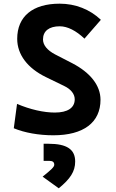

<svg xmlns="http://www.w3.org/2000/svg" viewBox="-20 -723 626 1040"><path d="M269 9.8C432.6 9.8 524.4 -59.6 524.4 -182.6C524.4 -260.3 469.2 -329.6 371.6 -380.4L277.8 -428.7C236.3 -450.7 212.9 -478.5 212.9 -509.3C212.9 -555.2 246.1 -580.6 303.7 -580.6C345.7 -580.6 392.6 -556.6 437.5 -513.7L526.4 -615.7C466.8 -672.4 388.2 -703.1 303.2 -703.1C156.7 -703.1 73.2 -633.8 73.2 -512.7C73.2 -426.8 129.9 -353.5 228 -305.7L327.6 -257.3C363.8 -240.2 384.8 -213.9 384.8 -185.1C384.8 -138.7 346.2 -113.3 276.9 -113.3C216.8 -113.3 143.6 -129.9 72.3 -160.2L54.7 -28.3C113.3 -3.9 190.4 9.8 269 9.8ZM298.3 296.9C360.4 246.1 387.2 206.1 387.2 151.9C387.2 85.9 341.8 55.7 243.2 55.7H216.3V148.4H248C265.6 148.4 273.9 155.3 273.9 169.4C273.9 181.2 258.8 195.3 210.9 233.9Z"/></svg>

Font: Cascadia Code
Style: Bold
Weight: 700
Monospace: yes
Designer: Aaron Bell
Foundry: Saja Typeworks
Version: Version 2404.023